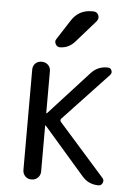

<svg xmlns="http://www.w3.org/2000/svg" viewBox="-54 -802 608 844"><g transform="rotate(5 250.0 -380.0)"><path d="M317.4 -759.8H323.2Q339.8 -759.8 346.2 -745.6Q352.5 -731.4 341.8 -717.8L255.9 -620.1Q228.5 -589.8 190.4 -589.8Q177.7 -589.8 171.4 -602.1Q165 -614.3 171.9 -624L228.5 -711.9Q259.8 -759.8 317.4 -759.8ZM78.1 -39.1V-481.4Q78.1 -498 88.9 -508.8Q99.6 -519.5 116.7 -519.5Q133.8 -519.5 145 -508.8Q156.2 -498 156.2 -481.4V-295.9H157.2H159.2L335 -488.3Q364.3 -520.5 408.2 -519.5Q420.9 -519.5 425.3 -508.3Q429.7 -497.1 421.9 -488.3L223.6 -277.3Q218.8 -270.5 223.6 -263.7L427.7 -33.2Q435.5 -24.4 430.2 -12.2Q424.8 0 413.1 0Q368.2 0 339.8 -33.2L159.2 -241.2Q158.2 -242.2 157.2 -242.2Q156.2 -242.2 156.2 -241.2V-39.1Q156.2 -22.5 145 -11.2Q133.8 0 116.7 0Q99.6 0 88.9 -11.2Q78.1 -22.5 78.1 -39.1Z"/></g></svg>

Font: Rounded Mgen+ 2m regular
Style: Regular
Weight: 400
Designer: [Source Han Sans]
Ryoko NISHIZUKA  (kana & ideographs); Paul D. Hunt (Latin, Greek & Cyrillic); Wenlong ZHANG  (bopomofo
Version: Version 1.059.20150602